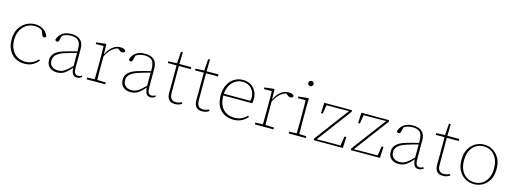

<svg xmlns="http://www.w3.org/2000/svg" viewBox="-9 -1530 6335 2373"><g transform="rotate(15 3158.5 -343.5)"><path d="M284 13Q217 13 165.5 -17.5Q114 -48 85 -104.5Q56 -161 56 -237Q56 -316 88.5 -373.5Q121 -431 174.5 -462Q228 -493 291 -493Q348 -493 394 -465.5Q440 -438 461 -385Q456 -365 437 -365Q418 -365 409 -386L386 -445Q343 -470 289 -470Q232 -470 186.5 -441Q141 -412 114.5 -360Q88 -308 88 -238Q88 -171 113 -120.5Q138 -70 183 -42Q228 -14 287 -14Q337 -14 376.5 -32.5Q416 -51 449 -85L463 -73Q433 -37 390.5 -12Q348 13 284 13Z M956 11Q921 11 903.5 -14.5Q886 -40 882 -92H879Q839 -43 798 -15Q757 13 701 13Q643 13 606 -19.5Q569 -52 569 -110Q569 -166 606.5 -202Q644 -238 716 -260Q757 -273 799 -283.5Q841 -294 881 -304V-329Q881 -410 850 -440.5Q819 -471 755 -471Q723 -471 696 -463Q669 -455 645 -440L629 -376Q624 -355 604 -355Q585 -355 580 -376Q598 -434 643.5 -463.5Q689 -493 756 -493Q831 -493 871 -456.5Q911 -420 911 -343V-109Q911 -52 925 -33Q939 -14 964 -14Q978 -14 988.5 -18Q999 -22 1009 -29L1020 -14Q1009 -4 992.5 3.5Q976 11 956 11ZM599 -114Q599 -67 628 -40.5Q657 -14 709 -14Q755 -14 793.5 -40Q832 -66 881 -118V-284Q842 -274 800.5 -262.5Q759 -251 719 -237Q660 -216 629.5 -186.5Q599 -157 599 -114Z M1080 0V-23L1176 -27Q1177 -68 1177.5 -120Q1178 -172 1178 -213V-263Q1178 -314 1177.5 -362Q1177 -410 1176 -451H1076V-472L1191 -485L1203 -481L1206 -354H1208Q1234 -414 1280 -452.5Q1326 -491 1380 -491Q1409 -491 1427.5 -483Q1446 -475 1451 -464Q1449 -436 1417 -436Q1402 -436 1391 -443Q1380 -450 1366 -462L1357 -469Q1266 -447 1207 -325V-213Q1207 -172 1207.5 -120Q1208 -68 1209 -27L1318 -23V0Z M1898 11Q1863 11 1845.5 -14.5Q1828 -40 1824 -92H1821Q1781 -43 1740 -15Q1699 13 1643 13Q1585 13 1548 -19.5Q1511 -52 1511 -110Q1511 -166 1548.5 -202Q1586 -238 1658 -260Q1699 -273 1741 -283.5Q1783 -294 1823 -304V-329Q1823 -410 1792 -440.5Q1761 -471 1697 -471Q1665 -471 1638 -463Q1611 -455 1587 -440L1571 -376Q1566 -355 1546 -355Q1527 -355 1522 -376Q1540 -434 1585.5 -463.5Q1631 -493 1698 -493Q1773 -493 1813 -456.5Q1853 -420 1853 -343V-109Q1853 -52 1867 -33Q1881 -14 1906 -14Q1920 -14 1930.5 -18Q1941 -22 1951 -29L1962 -14Q1951 -4 1934.5 3.5Q1918 11 1898 11ZM1541 -114Q1541 -67 1570 -40.5Q1599 -14 1651 -14Q1697 -14 1735.5 -40Q1774 -66 1823 -118V-284Q1784 -274 1742.5 -262.5Q1701 -251 1661 -237Q1602 -216 1571.5 -186.5Q1541 -157 1541 -114Z M2211 13Q2156 13 2132 -17.5Q2108 -48 2108 -106Q2108 -126 2108.5 -143.5Q2109 -161 2109 -180V-454H1997V-476L2108 -481L2118 -630H2142L2138 -480H2290V-454H2138V-109Q2138 -59 2157.5 -36Q2177 -13 2214 -13Q2239 -13 2256.5 -18Q2274 -23 2292 -31L2300 -15Q2284 -2 2261.5 5.5Q2239 13 2211 13Z M2559 13Q2504 13 2480 -17.5Q2456 -48 2456 -106Q2456 -126 2456.5 -143.5Q2457 -161 2457 -180V-454H2345V-476L2456 -481L2466 -630H2490L2486 -480H2638V-454H2486V-109Q2486 -59 2505.5 -36Q2525 -13 2562 -13Q2587 -13 2604.5 -18Q2622 -23 2640 -31L2648 -15Q2632 -2 2609.5 5.5Q2587 13 2559 13Z M2949 -470Q2899 -470 2858.5 -443.5Q2818 -417 2793 -371.5Q2768 -326 2764 -267H3095Q3109 -270 3109 -303Q3109 -348 3091 -386Q3073 -424 3037.5 -447Q3002 -470 2949 -470ZM2961 13Q2896 13 2843.5 -14.5Q2791 -42 2761 -97.5Q2731 -153 2731 -238Q2731 -318 2760.5 -375Q2790 -432 2840 -462.5Q2890 -493 2949 -493Q3010 -493 3052.5 -466.5Q3095 -440 3117 -396.5Q3139 -353 3139 -301Q3139 -283 3137.5 -269Q3136 -255 3134 -244H2763Q2764 -165 2790 -114Q2816 -63 2861.5 -38.5Q2907 -14 2964 -14Q3017 -14 3056 -33Q3095 -52 3125 -83L3138 -70Q3110 -35 3065 -11Q3020 13 2961 13Z M3232 0V-23L3328 -27Q3329 -68 3329.5 -120Q3330 -172 3330 -213V-263Q3330 -314 3329.5 -362Q3329 -410 3328 -451H3228V-472L3343 -485L3355 -481L3358 -354H3360Q3386 -414 3432 -452.5Q3478 -491 3532 -491Q3561 -491 3579.5 -483Q3598 -475 3603 -464Q3601 -436 3569 -436Q3554 -436 3543 -443Q3532 -450 3518 -462L3509 -469Q3418 -447 3359 -325V-213Q3359 -172 3359.5 -120Q3360 -68 3361 -27L3470 -23V0Z M3666 0V-23L3761 -27Q3762 -68 3762.5 -120Q3763 -172 3763 -213V-263Q3763 -314 3762.5 -362Q3762 -410 3761 -451H3662V-472L3782 -485L3794 -481L3792 -371V-213Q3792 -172 3792.5 -120Q3793 -68 3794 -27L3884 -23V0ZM3771 -633Q3758 -633 3747.5 -642.5Q3737 -652 3737 -667Q3737 -681 3747.5 -690.5Q3758 -700 3771 -700Q3785 -700 3795 -690.5Q3805 -681 3805 -667Q3805 -652 3795 -642.5Q3785 -633 3771 -633Z M3985 0V-21L4314 -460L4167 -458H4026L4008 -345L3986 -347L3992 -480H4347V-459L4018 -20L4172 -22H4322L4342 -142H4365L4358 0Z M4460 0V-21L4789 -460L4642 -458H4501L4483 -345L4461 -347L4467 -480H4822V-459L4493 -20L4647 -22H4797L4817 -142H4840L4833 0Z M5327 11Q5292 11 5274.5 -14.5Q5257 -40 5253 -92H5250Q5210 -43 5169 -15Q5128 13 5072 13Q5014 13 4977 -19.5Q4940 -52 4940 -110Q4940 -166 4977.5 -202Q5015 -238 5087 -260Q5128 -273 5170 -283.5Q5212 -294 5252 -304V-329Q5252 -410 5221 -440.5Q5190 -471 5126 -471Q5094 -471 5067 -463Q5040 -455 5016 -440L5000 -376Q4995 -355 4975 -355Q4956 -355 4951 -376Q4969 -434 5014.5 -463.5Q5060 -493 5127 -493Q5202 -493 5242 -456.5Q5282 -420 5282 -343V-109Q5282 -52 5296 -33Q5310 -14 5335 -14Q5349 -14 5359.5 -18Q5370 -22 5380 -29L5391 -14Q5380 -4 5363.5 3.5Q5347 11 5327 11ZM4970 -114Q4970 -67 4999 -40.5Q5028 -14 5080 -14Q5126 -14 5164.5 -40Q5203 -66 5252 -118V-284Q5213 -274 5171.5 -262.5Q5130 -251 5090 -237Q5031 -216 5000.5 -186.5Q4970 -157 4970 -114Z M5640 13Q5585 13 5561 -17.5Q5537 -48 5537 -106Q5537 -126 5537.5 -143.5Q5538 -161 5538 -180V-454H5426V-476L5537 -481L5547 -630H5571L5567 -480H5719V-454H5567V-109Q5567 -59 5586.5 -36Q5606 -13 5643 -13Q5668 -13 5685.5 -18Q5703 -23 5721 -31L5729 -15Q5713 -2 5690.5 5.5Q5668 13 5640 13Z M6037 13Q5980 13 5928.5 -14.5Q5877 -42 5844.5 -98Q5812 -154 5812 -239Q5812 -324 5844.5 -380Q5877 -436 5928.5 -464.5Q5980 -493 6037 -493Q6094 -493 6145 -464.5Q6196 -436 6228.5 -380Q6261 -324 6261 -239Q6261 -154 6228.5 -98Q6196 -42 6145 -14.5Q6094 13 6037 13ZM6037 -10Q6093 -10 6136 -37Q6179 -64 6204 -115Q6229 -166 6229 -238Q6229 -311 6204 -362.5Q6179 -414 6136 -442Q6093 -470 6037 -470Q5981 -470 5937.5 -442.5Q5894 -415 5869 -363.5Q5844 -312 5844 -239Q5844 -167 5869 -116Q5894 -65 5937.5 -37.5Q5981 -10 6037 -10Z"/></g></svg>

Font: Source Serif 4 SmText ExtraLight
Style: Regular
Weight: 200
Designer: Frank Grießhammer
Foundry: Adobe
Version: Version 4.005;hotconv 1.1.0;makeotfexe 2.6.0